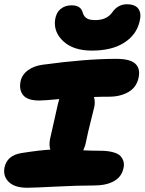

<svg xmlns="http://www.w3.org/2000/svg" viewBox="-25 -905 684 907"><path d="M409.2 -666Q322.8 -666 275.6 -708.7Q228.5 -751.5 234.9 -809.1Q239.3 -843.8 260.5 -861.8Q281.7 -879.9 313 -879.9Q356 -879.9 365.2 -847.2Q370.1 -829.1 383.1 -819.6Q396 -810.1 424.8 -810.1Q479.5 -810.1 504.9 -846.2Q531.7 -884.8 574.2 -884.8Q614.7 -884.8 629.6 -862.3Q644.5 -839.8 633.8 -800.8Q618.2 -738.8 560.3 -702.4Q502.4 -666 409.2 -666ZM103 -18.1Q45.4 -18.1 17.1 -44.9Q-11.2 -71.8 -3.9 -112.8Q7.8 -171.4 77.1 -182.1Q165 -195.8 212.9 -198.2Q206.1 -217.3 210.9 -246.1Q217.3 -277.3 230.7 -334Q244.1 -390.6 248 -411.1Q252.4 -429.7 254.9 -437Q184.6 -430.2 161.1 -430.2Q105.5 -430.2 85 -454.8Q64.5 -479.5 71.8 -519Q78.1 -551.8 106.7 -572.8Q135.3 -593.8 175.8 -599.1Q379.4 -627 523.9 -627Q589.4 -627 614 -604.2Q638.7 -581.5 629.9 -539.1Q620.6 -493.2 582.3 -470.7Q543.9 -448.2 490.2 -448.2Q452.1 -448.2 418.9 -446.8Q425.3 -425.8 420.9 -401.9Q418.5 -390.1 404.3 -334.7Q390.1 -279.3 381.8 -237.8Q377.9 -215.3 368.2 -194.8Q414.1 -192.9 446.8 -192.9Q483.9 -192.9 508.8 -186Q533.7 -179.2 544.2 -167.7Q554.7 -156.2 558.6 -141.4Q562.5 -126.5 558.1 -109.9Q549.8 -69.8 513.4 -49.3Q477.1 -28.8 418.9 -28.8Q339.4 -28.8 236.6 -23.4Q133.8 -18.1 103 -18.1Z"/></svg>

Font: Shantell Sans Irregular Bouncy
Style: Italic
Weight: 800
Italic angle: -11.31°
Designer: Stephen Nixon, Anya Danilova, Shantell Martin
Foundry: Arrow Type
Version: Version 1.006;[9816181b4]